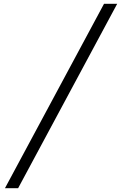

<svg xmlns="http://www.w3.org/2000/svg" viewBox="-20 -843 640 1006"><path d="M6 143 525 -823H594L75 143Z"/></svg>

Font: Iosevka Curly Light Extended
Style: Italic
Weight: 300
Width: 7
Italic angle: -9°
Monospace: yes
Designer: Belleve Invis
Foundry: Belleve Invis
Version: Version 11.1.0; ttfautohint (v1.8.3)